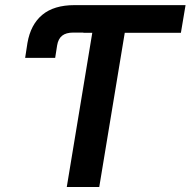

<svg xmlns="http://www.w3.org/2000/svg" viewBox="-20 -748 762 768"><path d="M80.6 -516.6 89.8 -576.2Q102.5 -649.9 149.2 -688.7Q195.8 -727.5 278.3 -727.5H332L314 -617.7H273.4Q244.1 -617.7 228.5 -605.2Q212.9 -592.8 208.5 -566.4L200.7 -516.6ZM313.5 -616.7 332 -727.5H722.2L703.6 -616.7H479L377 0H247.1L349.1 -616.7Z"/></svg>

Font: Inter 24pt SemiBold
Style: Italic
Weight: 600
Italic angle: -9.3988°
Designer: Rasmus Andersson
Foundry: rsms
Version: Version 4.001;git-66647c0bb